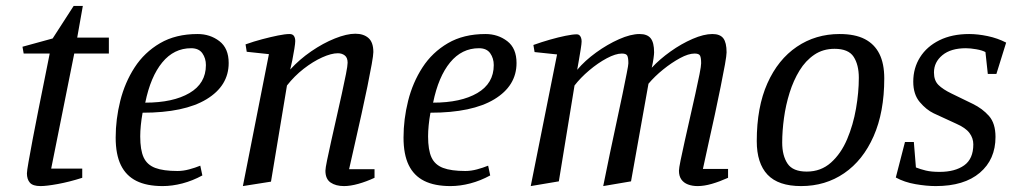

<svg xmlns="http://www.w3.org/2000/svg" viewBox="-20 -620 3431 649"><path d="M117 9Q91 9 81 -2.5Q71 -14 71 -34Q71 -42 76.5 -73Q82 -104 90.5 -149.5Q99 -195 109.5 -247Q120 -299 130 -349Q140 -399 148 -439H60L56 -462L158 -490L229 -600H260L241 -493H348V-439H231L153 -50H258V-19Q214 -5 175.5 2Q137 9 117 9Z M530 9Q476 9 441 -8.5Q406 -26 388.5 -62Q371 -98 371 -155Q371 -217 386.5 -279Q402 -341 435 -392Q468 -443 521 -474Q574 -505 648 -505Q690 -505 721.5 -481Q753 -457 753 -407Q753 -330 678 -284.5Q603 -239 462 -239Q458 -217 456 -196.5Q454 -176 454 -159Q454 -113 465.5 -88Q477 -63 504.5 -52.5Q532 -42 580 -42Q599 -42 619.5 -47.5Q640 -53 657 -60L664 -27Q631 -9 596.5 0Q562 9 530 9ZM471 -273Q565 -273 620.5 -305.5Q676 -338 676 -400Q676 -423 664 -440Q652 -457 626 -457Q568 -457 528.5 -409Q489 -361 471 -273Z M801 9 889 -437 814 -445 810 -470Q838 -480 866.5 -487.5Q895 -495 919.5 -500Q944 -505 959 -505Q969 -505 973.5 -498.5Q978 -492 978 -481Q978 -474 975 -455Q972 -436 968 -416Q964 -396 961 -385Q992 -419 1032 -446.5Q1072 -474 1112 -490Q1152 -506 1181 -506Q1209 -506 1225.5 -491.5Q1242 -477 1242 -444Q1242 -434 1236.5 -403Q1231 -372 1222 -328Q1213 -284 1202 -234.5Q1191 -185 1180 -136.5Q1169 -88 1160 -48H1246V-19Q1218 -6 1191 1.5Q1164 9 1143 9Q1115 9 1097.5 -3Q1080 -15 1080 -43Q1080 -51 1085.5 -78Q1091 -105 1099.5 -143Q1108 -181 1117.5 -223Q1127 -265 1135.5 -303.5Q1144 -342 1149.5 -370Q1155 -398 1155 -408Q1155 -425 1145.5 -432.5Q1136 -440 1122 -440Q1100 -440 1069 -426Q1038 -412 1006.5 -387.5Q975 -363 950 -331L896 -6Z M1503 9Q1449 9 1414 -8.5Q1379 -26 1361.5 -62Q1344 -98 1344 -155Q1344 -217 1359.5 -279Q1375 -341 1408 -392Q1441 -443 1494 -474Q1547 -505 1621 -505Q1663 -505 1694.5 -481Q1726 -457 1726 -407Q1726 -330 1651 -284.5Q1576 -239 1435 -239Q1431 -217 1429 -196.5Q1427 -176 1427 -159Q1427 -113 1438.5 -88Q1450 -63 1477.5 -52.5Q1505 -42 1553 -42Q1572 -42 1592.5 -47.5Q1613 -53 1630 -60L1637 -27Q1604 -9 1569.5 0Q1535 9 1503 9ZM1444 -273Q1538 -273 1593.5 -305.5Q1649 -338 1649 -400Q1649 -423 1637 -440Q1625 -457 1599 -457Q1541 -457 1501.5 -409Q1462 -361 1444 -273Z M1774 9 1863 -436 1787 -444 1783 -468Q1811 -478 1839 -486Q1867 -494 1891.5 -499Q1916 -504 1930 -504Q1935 -504 1938.5 -501Q1942 -498 1944 -492.5Q1946 -487 1946 -480Q1946 -473 1943 -454Q1940 -435 1936.5 -415Q1933 -395 1931 -384Q1957 -415 1995 -442.5Q2033 -470 2072.5 -487.5Q2112 -505 2142 -505Q2168 -505 2179.5 -490.5Q2191 -476 2191 -443Q2191 -437 2189 -422.5Q2187 -408 2183 -391Q2210 -420 2246.5 -446Q2283 -472 2321 -488.5Q2359 -505 2388 -505Q2414 -505 2425 -490.5Q2436 -476 2436 -443Q2436 -433 2430.5 -402Q2425 -371 2416 -327Q2407 -283 2396.5 -233.5Q2386 -184 2375 -136Q2364 -88 2356 -49H2441V-19Q2412 -6 2386 1.5Q2360 9 2338 9Q2320 9 2305.5 3.5Q2291 -2 2283 -13.5Q2275 -25 2275 -43Q2275 -51 2280.5 -78Q2286 -105 2294.5 -143Q2303 -181 2312.5 -223Q2322 -265 2330.5 -303Q2339 -341 2344.5 -369Q2350 -397 2350 -406Q2350 -424 2346.5 -431.5Q2343 -439 2328 -439Q2307 -439 2278.5 -423.5Q2250 -408 2221.5 -385Q2193 -362 2172 -337L2113 -7L2019 9Q2030 -45 2041.5 -101Q2053 -157 2064.5 -209Q2076 -261 2084.5 -303Q2093 -345 2098.5 -372.5Q2104 -400 2104 -406Q2104 -424 2100.5 -431.5Q2097 -439 2082 -439Q2061 -439 2031 -423Q2001 -407 1971.5 -382Q1942 -357 1922 -331L1869 -7Z M2688 9Q2611 9 2574.5 -29.5Q2538 -68 2538 -143Q2538 -258 2574 -338.5Q2610 -419 2673.5 -462Q2737 -505 2818 -505Q2870 -505 2903 -488Q2936 -471 2952.5 -438Q2969 -405 2969 -355Q2969 -241 2933 -159.5Q2897 -78 2833.5 -34.5Q2770 9 2688 9ZM2707 -40Q2755 -40 2789 -70.5Q2823 -101 2843.5 -149.5Q2864 -198 2873.5 -253Q2883 -308 2883 -357Q2883 -401 2865.5 -428Q2848 -455 2801 -455Q2762 -455 2732.5 -435Q2703 -415 2682.5 -381.5Q2662 -348 2649 -306.5Q2636 -265 2630 -221Q2624 -177 2624 -138Q2624 -94 2642 -67Q2660 -40 2707 -40Z M3143 9Q3112 9 3074.5 2.5Q3037 -4 3008 -20L3039 -140H3069L3076 -54Q3091 -48 3109.5 -43.5Q3128 -39 3156 -39Q3208 -39 3239 -61Q3270 -83 3270 -132Q3270 -153 3257 -170.5Q3244 -188 3212 -202L3136 -237Q3111 -249 3089 -275Q3067 -301 3067 -344Q3067 -390 3090 -426.5Q3113 -463 3155.5 -484Q3198 -505 3256 -505Q3285 -505 3318.5 -498Q3352 -491 3381 -476L3348 -370H3319L3311 -444Q3300 -450 3280 -453.5Q3260 -457 3245 -457Q3194 -457 3165.5 -433.5Q3137 -410 3137 -375Q3137 -348 3152 -333Q3167 -318 3196 -304L3268 -269Q3301 -253 3323 -228Q3345 -203 3345 -157Q3345 -81 3292 -36Q3239 9 3143 9Z"/></svg>

Font: Manuale
Style: Italic
Weight: 400
Italic angle: -11°
Designer: Eduardo Tunni / Pablo Cosgaya
Foundry: Eduardo Tunni / Pablo Cosgaya
Version: Version 1.002